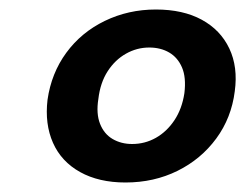

<svg xmlns="http://www.w3.org/2000/svg" viewBox="-20 -732 516 404"><path d="M244 -348Q188 -348 148.5 -370Q109 -392 91.5 -431.5Q74 -471 80 -522Q88 -578 119.5 -621Q151 -664 200.5 -688Q250 -712 308 -712Q365 -712 404.5 -690.5Q444 -669 462.5 -630Q481 -591 474 -540Q467 -484 435 -440.5Q403 -397 353.5 -372.5Q304 -348 244 -348ZM258 -429Q285 -429 308 -442Q331 -455 347 -479Q363 -503 368 -536Q372 -569 363 -590Q354 -611 336 -621.5Q318 -632 294 -632Q268 -632 245 -619Q222 -606 206.5 -582Q191 -558 187 -524Q182 -493 190.5 -471.5Q199 -450 217 -439.5Q235 -429 258 -429Z"/></svg>

Font: DM Sans 36pt
Style: Bold Italic
Weight: 700
Italic angle: -10°
Designer: Colophon Foundry, Jonny Pinhorn
Foundry: Colophon Foundry
Version: Version 4.004;gftools[0.9.30]